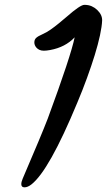

<svg xmlns="http://www.w3.org/2000/svg" viewBox="-20 -781 448 805"><path d="M111.8 -7.8Q96.2 4.4 82.8 4.4Q69.3 4.4 69.3 -8.8Q69.3 -18.6 75.2 -32.2Q154.3 -216.3 180.2 -283.7Q277.3 -546.9 293 -624.5Q253.9 -583 190.4 -571.3Q174.8 -568.4 164.1 -568.4Q153.3 -568.4 145.8 -571.8Q138.2 -575.2 133.3 -580.6Q124 -590.8 124 -603Q124 -615.2 131.8 -622.3Q139.6 -629.4 157.5 -637.2Q175.3 -645 192.6 -657.2Q210 -669.4 226.6 -683.1L259.8 -710.9Q316.4 -760.7 333.7 -760.7Q351.1 -760.7 364.3 -754.9Q377.4 -749 387.2 -739.7Q409.2 -718.8 408.2 -694.6Q407.2 -670.4 399.2 -632.8Q391.1 -595.2 377.2 -550Q363.3 -504.9 344.7 -453.9Q326.2 -402.8 303.7 -349.6Q186 -65.9 111.8 -7.8Z"/></svg>

Font: Courgette
Style: Regular
Weight: 400
Designer: Karolina Lach
Foundry: Sorkin Type Co.
Version: Version 1.002